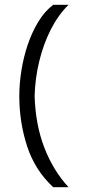

<svg xmlns="http://www.w3.org/2000/svg" viewBox="-20 -720 354 796"><path d="M200.5 56Q125 -14 92.5 -113.5Q60 -213 60 -322Q60 -373 68.8 -428Q77.5 -483 95.2 -535.2Q113 -587.5 139.2 -630.5Q165.5 -673.5 200.5 -700H264Q221 -657.5 190.2 -596.8Q159.5 -536 142.5 -465.2Q125.5 -394.5 123.5 -322Q127 -204 163.5 -108.8Q200 -13.5 264 56Z"/></svg>

Font: Urbanist Light
Style: Regular
Weight: 300
Designer: Corey Hu
Foundry: Corey Hu
Version: Version 1.330; ttfautohint (v1.8.4.7-5d5b)